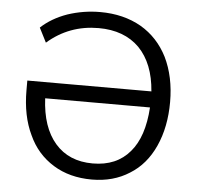

<svg xmlns="http://www.w3.org/2000/svg" viewBox="-52 -773 854 834"><g transform="rotate(5 375.0 -356.0)"><path d="M352 -720Q454 -720 531 -676Q606 -632 647 -551Q688 -467 688 -357Q688 -248 650 -164Q612 -80 542 -37Q472 8 378 8Q281 8 210 -36Q137 -81 101 -161Q62 -242 62 -354V-396H603Q594 -517 529 -584Q463 -650 351 -650Q223 -650 128 -567L96 -630Q142 -673 210 -697Q279 -720 352 -720ZM376 -62Q480 -62 538 -131Q595 -197 603 -326H146Q152 -200 212 -131Q272 -62 376 -62Z"/></g></svg>

Font: PRinguin Sans
Style: Regular
Weight: 400
Designer: Vernon Adams
Foundry: Vernon Adams
Version: ""